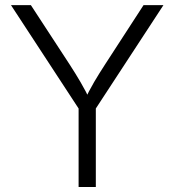

<svg xmlns="http://www.w3.org/2000/svg" viewBox="-20 -748 697 768"><path d="M294.4 0V-314L23.9 -727.5H103.5L258.8 -489.7Q282.2 -453.6 302.2 -419.4Q322.3 -385.3 343.3 -341.3H315.4Q336.4 -385.7 356.7 -420.2Q377 -454.6 399.9 -489.7L554.2 -727.5H633.8L363.3 -314V0Z"/></svg>

Font: Inter 18pt Light
Style: Regular
Weight: 300
Designer: Rasmus Andersson
Foundry: rsms
Version: Version 4.001;git-66647c0bb